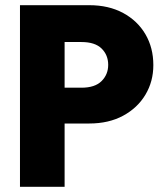

<svg xmlns="http://www.w3.org/2000/svg" viewBox="-20 -720 640 740"><path d="M57 0V-700H324Q399 -700 454.5 -670Q510 -640 540.5 -588Q571 -536 571 -469Q571 -406 540.5 -355Q510 -304 454.5 -274Q399 -244 324 -244H229V0ZM229 -382H294Q346 -382 371.5 -407.5Q397 -433 397 -470Q397 -508 371.5 -533Q346 -558 294 -558H229Z"/></svg>

Font: Red Hat Mono
Style: Bold
Weight: 700
Monospace: yes
Designer: Pentagram, MCKL
Foundry: Pentagram, MCKL
Version: Version 1.023; ttfautohint (v1.8.3)